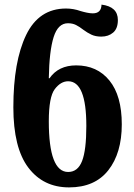

<svg xmlns="http://www.w3.org/2000/svg" viewBox="-20 -799 580 834"><path d="M280 15Q392 15 450.5 -59.5Q509 -134 509 -259Q509 -383 455.5 -449Q402 -515 311 -515Q234 -515 195 -459H192Q194 -578 213 -638Q232 -698 275 -698Q295 -698 310 -690.5Q325 -683 343 -669Q359 -657 377 -648.5Q395 -640 420 -640Q451 -640 471.5 -657.5Q492 -675 492 -712Q492 -770 421 -779Q420 -741 383 -741Q372 -741 357.5 -744Q343 -747 330 -751Q299 -762 267 -762Q149 -762 93.5 -647Q38 -532 38 -333Q38 -157 103 -71Q168 15 280 15ZM276 -52Q192 -52 192 -272Q192 -378 218 -412Q244 -446 276 -446Q355 -446 355 -252Q355 -147 336.5 -99.5Q318 -52 276 -52Z"/></svg>

Font: Noto Serif Georgian SemiCondensed Extra
Style: Regular
Weight: 800
Width: 4
Designer: Monotype Design Team
Foundry: Monotype Imaging Inc.
Version: Version 1.901